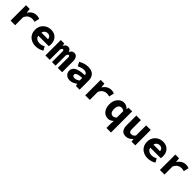

<svg xmlns="http://www.w3.org/2000/svg" viewBox="518 -2344 4364 4364"><g transform="rotate(45 2700.0 -162.0)"><path d="M116 0V-496H236L248 -388H251Q288 -449 340.5 -478.5Q393 -508 452 -508Q485 -508 505.5 -503Q526 -498 548 -488L518 -365Q495 -372 476.5 -375.5Q458 -379 430 -379Q384 -379 339.5 -352Q295 -325 263 -258V0Z M930 12Q853 12 790.5 -18.5Q728 -49 691.5 -107.5Q655 -166 655 -248Q655 -329 692 -387.5Q729 -446 788 -477Q847 -508 913 -508Q990 -508 1042 -476.5Q1094 -445 1120.5 -391.5Q1147 -338 1147 -270Q1147 -250 1144.5 -231.5Q1142 -213 1140 -204H764V-303H1041L1018 -275Q1018 -335 992.5 -365.5Q967 -396 918 -396Q882 -396 855 -380Q828 -364 813 -331Q798 -298 798 -248Q798 -197 816 -164.5Q834 -132 868 -116Q902 -100 950 -100Q984 -100 1014.5 -109Q1045 -118 1078 -135L1127 -46Q1084 -19 1032 -3.5Q980 12 930 12Z M1235 0V-496H1346L1356 -435H1360Q1374 -465 1399 -486.5Q1424 -508 1467 -508Q1499 -508 1522 -487.5Q1545 -467 1553 -427Q1567 -461 1593.5 -484.5Q1620 -508 1663 -508Q1716 -508 1745 -465Q1774 -422 1774 -348V0H1634V-338Q1634 -383 1607 -383Q1593 -383 1582.5 -371.5Q1572 -360 1562 -335V0H1447V-338Q1447 -361 1440 -372Q1433 -383 1419 -383Q1405 -383 1395 -371.5Q1385 -360 1375 -335V0Z M2024 12Q1974 12 1937.5 -8Q1901 -28 1881 -62Q1861 -96 1861 -138Q1861 -221 1936.5 -265Q2012 -309 2188 -319Q2185 -342 2173 -358Q2161 -374 2138.5 -382.5Q2116 -391 2082 -391Q2058 -391 2034 -385.5Q2010 -380 1984.5 -369.5Q1959 -359 1931 -345L1879 -441Q1913 -461 1950.5 -476Q1988 -491 2028.5 -499.5Q2069 -508 2111 -508Q2181 -508 2231 -483.5Q2281 -459 2308 -409.5Q2335 -360 2335 -284V0H2215L2204 -56H2200Q2163 -28 2118 -8Q2073 12 2024 12ZM2071 -102Q2104 -102 2133 -115.5Q2162 -129 2188 -149V-231Q2115 -227 2074.5 -216Q2034 -205 2018 -188Q2002 -171 2002 -149Q2002 -134 2010.5 -123Q2019 -112 2034.5 -107Q2050 -102 2071 -102Z M2516 0V-496H2636L2648 -388H2651Q2688 -449 2740.5 -478.5Q2793 -508 2852 -508Q2885 -508 2905.5 -503Q2926 -498 2948 -488L2918 -365Q2895 -372 2876.5 -375.5Q2858 -379 2830 -379Q2784 -379 2739.5 -352Q2695 -325 2663 -258V0Z M3381 184V35L3388 -45H3384Q3360 -20 3325.5 -4Q3291 12 3256 12Q3162 12 3104.5 -57.5Q3047 -127 3047 -248Q3047 -329 3077.5 -387Q3108 -445 3157 -476.5Q3206 -508 3259 -508Q3301 -508 3334 -493Q3367 -478 3397 -445H3401L3413 -496H3528V184ZM3294 -108Q3319 -108 3340.5 -118.5Q3362 -129 3381 -154V-355Q3361 -373 3340.5 -380.5Q3320 -388 3298 -388Q3271 -388 3248 -373Q3225 -358 3211.5 -327.5Q3198 -297 3198 -250Q3198 -177 3223 -142.5Q3248 -108 3294 -108Z M3823 12Q3738 12 3700 -42Q3662 -96 3662 -190V-496H3809V-209Q3809 -159 3824.5 -136Q3840 -113 3881 -113Q3909 -113 3931 -125Q3953 -137 3978 -170V-496H4125V0H4005L3994 -71H3990Q3957 -34 3917 -11Q3877 12 3823 12Z M4530 12Q4453 12 4390.5 -18.5Q4328 -49 4291.5 -107.5Q4255 -166 4255 -248Q4255 -329 4292 -387.5Q4329 -446 4388 -477Q4447 -508 4513 -508Q4590 -508 4642 -476.5Q4694 -445 4720.5 -391.5Q4747 -338 4747 -270Q4747 -250 4744.5 -231.5Q4742 -213 4740 -204H4364V-303H4641L4618 -275Q4618 -335 4592.5 -365.5Q4567 -396 4518 -396Q4482 -396 4455 -380Q4428 -364 4413 -331Q4398 -298 4398 -248Q4398 -197 4416 -164.5Q4434 -132 4468 -116Q4502 -100 4550 -100Q4584 -100 4614.5 -109Q4645 -118 4678 -135L4727 -46Q4684 -19 4632 -3.5Q4580 12 4530 12Z M4916 0V-496H5036L5048 -388H5051Q5088 -449 5140.5 -478.5Q5193 -508 5252 -508Q5285 -508 5305.5 -503Q5326 -498 5348 -488L5318 -365Q5295 -372 5276.5 -375.5Q5258 -379 5230 -379Q5184 -379 5139.5 -352Q5095 -325 5063 -258V0Z"/></g></svg>

Font: Source Code Pro ExtraLight
Style: Bold
Weight: 700
Monospace: yes
Version: Version 1.018;hotconv 1.0.116;makeotfexe 2.5.65601